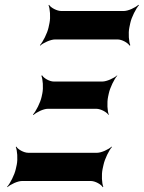

<svg xmlns="http://www.w3.org/2000/svg" viewBox="-20 -757 601 803"><path d="M50 -68 46 -50C41 -26 22 11 10 24L11 26C24 14 54 0 72 0H360C378 0 403 14 410 26L412 24C406 11 404 -26 409 -50L413 -68C418 -92 436 -129 448 -142L447 -144C434 -132 404 -118 386 -118H98C80 -118 55 -132 48 -144L46 -142C52 -129 55 -92 50 -68ZM157 -366 154 -352C149 -328 130 -291 118 -278L120 -276C133 -288 162 -302 180 -302H383C401 -302 427 -288 434 -276L435 -278C429 -291 427 -328 432 -352L435 -366C440 -390 458 -427 470 -440V-442C457 -430 426 -416 408 -416H205C187 -416 163 -430 156 -442L153 -440C159 -427 162 -390 157 -366ZM187 -661 183 -642C178 -618 159 -581 147 -568L148 -566C161 -578 192 -592 210 -592H472C490 -592 515 -578 522 -566L525 -568C519 -581 516 -618 521 -642L525 -661C530 -685 549 -722 561 -735L559 -737C546 -725 516 -711 498 -711H236C218 -711 192 -725 185 -737L183 -735C189 -722 192 -685 187 -661Z"/></svg>

Font: Asimov
Style: EdgeExtremeIt
Weight: 500
Designer: Google
Version: Version 2.000980: 2014